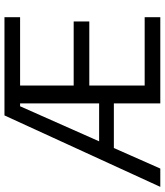

<svg xmlns="http://www.w3.org/2000/svg" viewBox="41 -779 738 860"><g transform="rotate(-90 410.0 -349.0)"><path d="M377 -208H177L85 0H3L323 -698H763V-628H457V-388H744V-318H457V-70H763V0H377ZM364 -628 207 -274H377V-628Z"/></g></svg>

Font: IBM Plex Sans Cond
Style: Regular
Weight: 400
Width: 3
Designer: Mike Abbink, Paul van der Laan, Pieter van Rosmalen
Foundry: Bold Monday
Version: Version 1.3